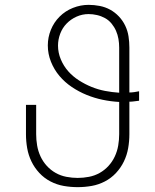

<svg xmlns="http://www.w3.org/2000/svg" viewBox="-20 -763 640 791"><path d="M300 8Q271 8 242.5 3Q214 -2 188 -15.5Q162 -29 142 -50.5Q122 -72 109.5 -98Q97 -124 92 -152.5Q87 -181 87 -210V-331H129V-210Q129 -187 133 -163.5Q137 -140 147 -118.5Q157 -97 173 -79.5Q189 -62 209.5 -50.5Q230 -39 253.5 -34.5Q277 -30 300 -30Q323 -30 346.5 -34.5Q370 -39 390.5 -50.5Q411 -62 427 -79.5Q443 -97 453 -118.5Q463 -140 467 -163.5Q471 -187 471 -210V-343Q436 -345 402.5 -352Q369 -359 337 -372Q305 -385 276 -404.5Q247 -424 225 -450Q203 -476 190 -508.5Q177 -541 177 -576Q177 -609 189.5 -640Q202 -671 225.5 -694.5Q249 -718 280.5 -730.5Q312 -743 345 -743Q368 -743 391 -738.5Q414 -734 434 -723Q454 -712 470 -695Q486 -678 496 -657Q506 -636 509.5 -613Q513 -590 513 -567V-382Q523 -382 533 -383.5Q543 -385 553 -387V-348Q543 -347 533 -345.5Q523 -344 513 -344V-210Q513 -181 508 -152.5Q503 -124 490.5 -98Q478 -72 458 -50.5Q438 -29 412 -15.5Q386 -2 357.5 3Q329 8 300 8ZM471 -381V-567Q471 -585 468 -602.5Q465 -620 458 -636Q451 -652 439.5 -666Q428 -680 412.5 -688.5Q397 -697 379.5 -701Q362 -705 345 -705Q319 -705 295.5 -694.5Q272 -684 254.5 -666Q237 -648 228 -624Q219 -600 219 -575Q219 -546 230.5 -518.5Q242 -491 261 -469.5Q280 -448 305 -432Q330 -416 357 -405Q384 -394 412.5 -388.5Q441 -383 471 -381Z"/></svg>

Font: Iosevka Extralight Extended
Style: Regular
Weight: 200
Width: 7
Monospace: yes
Designer: Belleve Invis
Foundry: Belleve Invis
Version: Version 32.5.0; ttfautohint (v1.8.4)